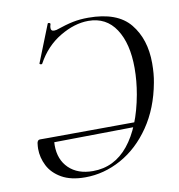

<svg xmlns="http://www.w3.org/2000/svg" viewBox="-76 -713 742 794"><g transform="rotate(-10 295.5 -315.5)"><path d="M47 -138Q47 -147 49 -163Q51 -170 54 -172.5Q57 -175 62 -175H120Q117 -157 117 -140Q117 -80 154 -44Q191 -8 255 -8Q345 -8 404.5 -81.5Q464 -155 488 -288Q498 -344 498 -398Q498 -501 458 -562Q418 -623 343 -623Q285 -623 223.5 -586.5Q162 -550 125 -482Q124 -480 121 -480Q118 -480 115.5 -481.5Q113 -483 114 -485L176 -641Q177 -643 180 -643Q183 -643 185.5 -641Q188 -639 187 -637Q184 -628 184 -621Q184 -608 197 -608Q203 -608 207 -609Q251 -624 280.5 -630Q310 -636 345 -636Q467 -636 520 -571Q573 -506 573 -405Q573 -360 566 -324Q547 -220 495 -144Q443 -68 370.5 -28Q298 12 219 12Q159 12 120.5 -10Q82 -32 64.5 -66.5Q47 -101 47 -138ZM98 -175 482 -177 480 -158 94 -153Z"/></g></svg>

Font: Cormorant Garamond
Style: Italic
Weight: 400
Italic angle: -10°
Designer: Christian Thalmann (Catharsis Fonts)
Foundry: Catharsis Fonts
Version: Version 4.000